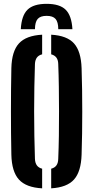

<svg xmlns="http://www.w3.org/2000/svg" viewBox="-20 -993 495 1021"><path d="M204.1 8.5Q119 4 80.7 -38.1Q42.5 -80.1 40.4 -170.5Q39.2 -226.3 38.7 -284Q38.2 -341.7 38.2 -400.3Q38.2 -458.9 38.7 -516.6Q39.2 -574.3 40.4 -630.2Q42.5 -720.3 80.7 -762.1Q119 -804 204.1 -808.5V-704.1Q185.4 -699.5 176.1 -686.7Q166.8 -674 165.8 -652.7Q163.8 -595.7 162.7 -531.6Q161.5 -467.6 161.5 -401Q161.5 -334.4 162.7 -270.1Q163.9 -205.7 165.8 -147.9Q166.8 -126.4 176.1 -113.5Q185.4 -100.6 204.1 -95.9ZM252.2 8.5V-95.9Q270.8 -100.6 280 -113.5Q289.2 -126.4 289.7 -147.9Q292.1 -205.7 293.1 -270.1Q294 -334.4 293.9 -401Q293.9 -467.6 292.9 -531.6Q292 -595.7 289.7 -652.7Q289.2 -674 279.9 -686.6Q270.5 -699.3 252.2 -704.1V-808.5Q336.8 -803.7 373.9 -761.7Q411.1 -719.7 413.9 -630.2Q415.7 -573.6 416.6 -515.8Q417.4 -458 417.4 -399.7Q417.4 -341.4 416.6 -283.8Q415.7 -226.3 413.9 -170.5Q411.1 -80.7 373.9 -38.7Q336.8 3.4 252.2 8.5ZM227.9 -972.6Q297.4 -972.6 329.1 -941.4Q360.9 -910.2 365.1 -837.7H289.9Q289.8 -875.8 275.4 -892.3Q261.1 -908.7 227.9 -908.7Q194.8 -908.7 180.4 -892.3Q166.1 -875.8 165.9 -837.7H90.6Q94.5 -910.2 126.3 -941.4Q158.2 -972.6 227.9 -972.6Z"/></svg>

Font: Big Shoulders Stencil Display SC Thin
Style: Regular
Weight: 100
Designer: Patric King
Foundry: XO Type Co
Version: Version 2.001